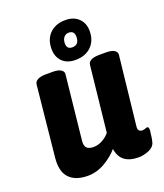

<svg xmlns="http://www.w3.org/2000/svg" viewBox="-138 -832 796 932"><g transform="rotate(-20 260.0 -366.0)"><path d="M155 8Q92 8 60 -25.5Q28 -59 35 -129L72 -493Q75 -525 134 -525H165Q195 -525 208.5 -516Q222 -507 221 -494L186 -163Q183 -137 193.5 -125.5Q204 -114 229 -114Q253 -114 276 -127Q299 -140 312 -157L348 -493Q350 -525 409 -525H441Q471 -525 484.5 -516Q498 -507 497 -494L458 -138Q456 -122 462 -115.5Q468 -109 479 -109Q487 -109 494 -112Q501 -115 505 -115Q515 -115 513 -94Q511 -84 510 -70.5Q509 -57 504 -38Q498 -15 471 -3.5Q444 8 417 8Q373 8 346.5 -11Q320 -30 313 -73Q287 -42 244.5 -17Q202 8 155 8ZM291 -541Q248 -541 223.5 -565.5Q199 -590 199 -631Q199 -681 229 -710.5Q259 -740 310 -740Q352 -740 377.5 -715.5Q403 -691 403 -650Q403 -600 372.5 -570.5Q342 -541 291 -541ZM297 -604Q333 -604 333 -646Q333 -677 304 -677Q288 -677 278.5 -665Q269 -653 269 -634Q269 -604 297 -604Z"/></g></svg>

Font: Asap Semi Condensed Semi Condensed Regular
Style: Bold Italic
Weight: 700
Width: 4
Italic angle: -6°
Designer: Pablo Cosgaya
Foundry: Omnibus-Type
Version: Version 3.001; ttfautohint (v1.8.4.7-5d5b)